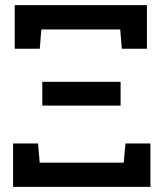

<svg xmlns="http://www.w3.org/2000/svg" viewBox="-20 -731 634 751"><path d="M37.6 -540.5V-710.9H554.7V-540.5H456.5L450.2 -615.7H141.6L135.7 -540.5ZM145.5 -317.9V-411.1H451.7V-317.9ZM31.2 0V-169.9H128.9L135.3 -94.7H463.9L470.7 -169.9H568.4V0Z"/></svg>

Font: Roboto Slab Medium
Style: Regular
Weight: 500
Designer: Google
Version: Version 2.001; ttfautohint (v1.8.3)